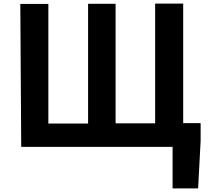

<svg xmlns="http://www.w3.org/2000/svg" viewBox="-20 -777 1156 1068"><path d="M98 40H940V271H1082L1096 7V-92H999V-757H843V-91H623V-756H470V-90H249V-755H93Z"/></svg>

Font: GenEiGothic-pro-Regular
Style: Bold
Weight: 700
Designer: Ryoko NISHIZUKA (kana & ideographs); Paul D. Hunt (Latin, Greek & Cyrillic); Wenlong ZHANG (bopomofo); Sandoll Communica
Foundry: Adobe Systems Incorporated; o_tamon
Version: Version 1.000.140830